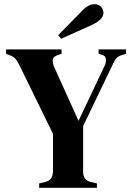

<svg xmlns="http://www.w3.org/2000/svg" viewBox="-20 -897 629 917"><path d="M167 0V-21L196 -28Q216 -33 224 -45Q232 -57 233 -77V-258L72 -587Q62 -607 53 -617Q44 -627 27 -633L9 -640V-661H274V-640L256 -634Q234 -627 232 -611.5Q230 -596 241 -572L355 -320L478 -579Q487 -597 486 -614Q485 -631 465 -636L451 -640V-661H582V-640L562 -634Q542 -628 533.5 -616Q525 -604 516 -584L377 -295V-77Q377 -36 413 -28L443 -21V0ZM258 -729Q284 -755 310 -782Q336 -809 361 -834Q385 -860 400.5 -868.5Q416 -877 431 -877Q450 -877 462 -865Q474 -853 474 -836Q474 -820 460.5 -805.5Q447 -791 415 -776Q378 -760 343.5 -744Q309 -728 272 -712Z"/></svg>

Font: DM Serif Text
Style: Regular
Weight: 400
Designer: Colophon Foundry, Frank Grießhammer
Foundry: Colophon Foundry
Version: Version 5.200; ttfautohint (v1.8.3)